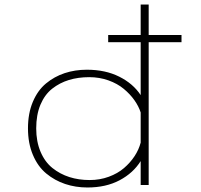

<svg xmlns="http://www.w3.org/2000/svg" viewBox="-20 -820 890 851"><path d="M365 -511Q447 -511 508.5 -480.2Q570 -449.5 603.5 -398.5V-633H459.5V-665H603.5V-800H639V-665H784.5V-633H639V0H603.5V-106Q570.5 -53 510 -21Q449.5 11 367.5 11Q315 11 268.8 -4.5Q222.5 -20 185 -51Q147.5 -82 125.8 -133.5Q104 -185 104 -251Q104 -317.5 125.5 -368.5Q147 -419.5 183.8 -450Q220.5 -480.5 266.5 -495.8Q312.5 -511 365 -511ZM140.5 -251Q140.5 -192.5 159.8 -147.2Q179 -102 212.5 -75.2Q246 -48.5 287.5 -35.2Q329 -22 377.5 -22Q422.5 -22 462 -36.5Q501.5 -51 529.5 -75Q557.5 -99 576.5 -128Q595.5 -157 603.5 -188V-321.5Q594.5 -349.5 575.5 -376.2Q556.5 -403 528.5 -426.2Q500.5 -449.5 460.5 -463.8Q420.5 -478 375.5 -478Q326.5 -478 285.5 -465.5Q244.5 -453 211.2 -426.8Q178 -400.5 159.2 -355.8Q140.5 -311 140.5 -251Z"/></svg>

Font: League Mono Wide Thin
Style: Regular
Weight: 100
Width: 8
Designer: Tyler Finck
Foundry: The League of Moveable Type / Tyler Finck
Version: Version 2.210